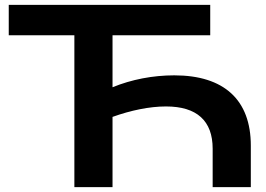

<svg xmlns="http://www.w3.org/2000/svg" viewBox="-20 -770 1094 790"><path d="M1012 0V-171C1012 -359 902 -460 697 -460C609 -460 521 -443 443 -411V-625H845V-750H16V-625H286V0H443V-289C518 -316 595 -332 663 -332C790 -332 855 -273 855 -158V0Z"/></svg>

Font: Bounded Med
Style: Regular
Weight: 500
Designer: Vlad Churkin
Version: Version 3.0